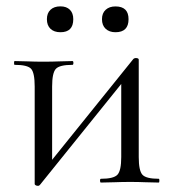

<svg xmlns="http://www.w3.org/2000/svg" viewBox="-20 -580 551 610"><path d="M100.4 10.4Q96.2 10.4 93.2 8.5Q90.2 6.7 90.2 4.8V-305Q90.2 -349 78.7 -361.5Q67.2 -374 26.6 -374Q24.6 -374 24.6 -380Q24.6 -386 26.6 -386Q46 -386 68.1 -385Q90.2 -384 116.8 -384Q146 -384 169.2 -385Q192.4 -386 210.2 -386Q213.2 -386 213.2 -380Q213.2 -374 210.2 -374Q169.7 -374 157.7 -361.5Q145.6 -349 145.6 -305V-53.4L124.6 -46.2L404 -393Q407.8 -395.6 410.6 -395.6Q420.8 -395.6 420.8 -390.6V-81Q420.8 -38 432.4 -25Q444 -12 484.5 -12Q486.4 -12 486.4 -6Q486.4 0 484.3 0Q464.9 0 441.8 -1Q418.7 -2 394.1 -2Q368.4 -2 343.8 -1Q319.2 0 300.6 0Q297.8 0 297.8 -6Q297.8 -12 300.7 -12Q341.1 -12 353.2 -25Q365.2 -38 365.2 -81V-333.8L387.4 -340.8L107 7.2Q106 8.4 104.5 9.4Q103 10.4 100.4 10.4ZM172 -477.6Q151.8 -477.6 140.4 -488.5Q129 -499.4 129 -519Q129 -538.2 140.4 -549Q151.8 -559.8 172 -559.8Q191.3 -559.8 202.1 -549Q212.8 -538.2 212.8 -519Q212.8 -477.6 172 -477.6ZM346.8 -477.6Q327.4 -477.6 315.7 -488.5Q304 -499.4 304 -519Q304 -538.2 315.7 -548.9Q327.4 -559.6 346.8 -559.6Q388.4 -559.6 388.4 -519Q388.4 -477.6 346.8 -477.6Z"/></svg>

Font: Cormorant Garamond Light
Style: Regular
Weight: 300
Designer: Christian Thalmann (Catharsis Fonts)
Foundry: Catharsis Fonts
Version: Version 4.001